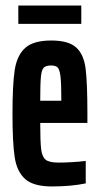

<svg xmlns="http://www.w3.org/2000/svg" viewBox="-20 -664 358 692"><path d="M295 -221H125Q125 -152 128.5 -125Q132 -98 145 -88Q158 -78 191 -78Q211 -78 238.5 -79.5Q266 -81 289 -84V-3Q236 8 167 8Q101 8 71 -18.5Q41 -45 33 -97Q25 -149 25 -254Q25 -359 33 -411.5Q41 -464 70.5 -491Q100 -518 165 -518Q227 -518 254.5 -493Q282 -468 288.5 -417Q295 -366 295 -254ZM125 -301H201V-308Q201 -364 198 -388.5Q195 -413 188 -420.5Q181 -428 164 -428Q146 -428 138 -420.5Q130 -413 127.5 -387.5Q125 -362 125 -301ZM46 -578V-644H273V-578Z"/></svg>

Font: Saira Ultra Condensed
Style: Bold
Weight: 700
Width: 1
Designer: Hector Gatti with collaboration of the Omnibus-Type team
Foundry: Omnibus-Type
Version: Version 1.001; ttfautohint (v1.8)